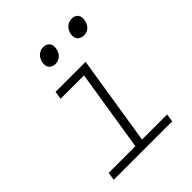

<svg xmlns="http://www.w3.org/2000/svg" viewBox="-211 -893 1022 1022"><g transform="rotate(-45 300.0 -382.5)"><path d="M51 0 58 -45H259L332 -505H156L163 -550H389L309 -45H498L491 0ZM483 -655Q459 -655 446.5 -670Q434 -685 438 -710Q443 -735 459.5 -750Q476 -765 500 -765Q523 -765 535 -750Q547 -735 542 -710Q538 -685 522 -670Q506 -655 483 -655ZM268 -655Q245 -655 232.5 -670Q220 -685 224 -710Q229 -735 245.5 -750Q262 -765 285 -765Q308 -765 320.5 -750Q333 -735 328 -710Q324 -685 307.5 -670Q291 -655 268 -655Z"/></g></svg>

Font: NKDuy Mono Thin
Style: Italic
Weight: 100
Italic angle: -9°
Monospace: yes
Designer: NKDuy
Foundry: NKDuy
Version: Version 2.251; ttfautohint (v1.8.4.7-5d5b)